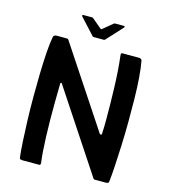

<svg xmlns="http://www.w3.org/2000/svg" viewBox="-119 -907 879 1000"><g transform="rotate(15 320.5 -406.5)"><path d="M448 -239Q450 -235 455 -235Q460 -235 460 -241Q462 -273 462 -312.5Q462 -352 461.5 -396Q461 -440 459.5 -486Q458 -532 455 -576.5Q452 -621 447 -661Q446 -673 453 -673H544Q550 -673 554.5 -670Q559 -667 560 -662Q567 -625 571 -572.5Q575 -520 576 -458Q577 -396 576.5 -331.5Q576 -267 573.5 -206Q571 -145 568 -94.5Q565 -44 561 -11Q560 -3 555 -1.5Q550 0 544 0H485Q478 0 471 -14L191 -438Q190 -442 186 -442Q182 -442 182 -437Q181 -386 180.5 -336.5Q180 -287 180.5 -240.5Q181 -194 182.5 -152Q184 -110 186.5 -74.5Q189 -39 193 -11Q193 0 186 0H96Q91 0 85.5 -1.5Q80 -3 79 -11Q75 -45 72 -96Q69 -147 67 -208Q65 -269 65 -333.5Q65 -398 66.5 -459.5Q68 -521 71.5 -573.5Q75 -626 82 -662Q83 -667 88 -670Q93 -673 98 -673H155Q162 -673 166 -665ZM288 -716Q284 -716 281 -719L202 -805Q200 -808 201 -810.5Q202 -813 205 -813H252Q257 -813 260 -810L310 -768Q315 -763 319 -768L370 -810Q373 -813 378 -813H425Q429 -813 429.5 -810.5Q430 -808 428 -805L349 -719Q347 -716 342 -716Z"/></g></svg>

Font: Glory SemiBold
Style: Regular
Weight: 600
Designer: Robert Leuschke
Foundry: Robert Leuschke
Version: Version 1.011